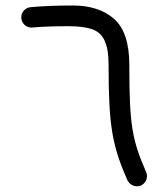

<svg xmlns="http://www.w3.org/2000/svg" viewBox="-20 -631 585 688"><path d="M56.2 -568.4C56.6 -548.3 73.2 -531.7 93.3 -532.2C129.9 -536.1 187.5 -537.1 226.1 -537.1C259.8 -537.1 287.1 -533.7 308.1 -526.9C350.1 -513.2 369.1 -476.1 369.1 -397.5C369.1 -181.6 381.8 -110.8 435.5 12.7C442.9 30.8 463.9 41 482.9 34.7C502 27.3 511.7 5.4 504.4 -12.7C453.1 -129.9 443.4 -183.6 443.4 -398.4C443.4 -476.1 425.3 -530.8 389.2 -563C352.5 -595.2 303.2 -611.3 241.2 -611.3C184.6 -611.3 134.8 -609.4 92.3 -605.5C72.3 -605 55.7 -588.4 56.2 -568.4Z"/></svg>

Font: Mikhak
Style: Regular
Weight: 400
Designer: Amin Abedi
Version: Version 3.2